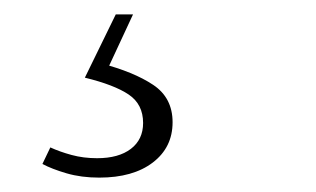

<svg xmlns="http://www.w3.org/2000/svg" viewBox="-20 -20 440 267"><path d="M98 88 141 0H165L125 86L120 68Q166 80 193 98Q220 116 220 150Q220 185 192.5 206Q165 227 118 227Q93 227 72.5 221Q52 215 39 208L50 185Q63 191 79.5 195.5Q96 200 115 200Q145 200 162 187Q179 174 179 151Q179 125 159 111.5Q139 98 98 88Z"/></svg>

Font: Source Serif 4 Light
Style: Italic
Weight: 300
Italic angle: -12°
Designer: Frank Grießhammer
Foundry: Adobe Systems Incorporated
Version: Version 4.004;hotconv 1.0.116;makeotfexe 2.5.65601